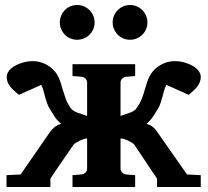

<svg xmlns="http://www.w3.org/2000/svg" viewBox="-20 -743 825 763"><path d="M604 0V-33.2Q599.6 -39.6 593.5 -48.8Q587.4 -58.1 580.1 -68.8Q572.8 -79.6 564.9 -91.3Q557.1 -103 549.8 -114.3Q532.2 -140.6 513.2 -168.9Q511.2 -171.4 504.9 -175.5Q498.5 -179.7 490.5 -183.6Q482.4 -187.5 473.9 -190.2Q465.3 -192.9 459 -192.9V-73.2Q459 -64 465.6 -57.4Q472.2 -50.8 481 -49.8L517.1 -46.9V0H268.1V-46.9L304.2 -49.8Q313 -50.8 319.6 -57.4Q326.2 -64 326.2 -73.2V-192.9Q320.8 -192.9 312.5 -190.2Q304.2 -187.5 296.1 -183.6Q288.1 -179.7 281.5 -175.5Q274.9 -171.4 272.9 -168.9Q253.4 -140.6 235.4 -114.3Q227.5 -103 219.5 -91.3Q211.4 -79.6 204.1 -68.8Q196.8 -58.1 190.7 -48.8Q184.6 -39.6 180.2 -33.2V0H5.9V-46.9L62 -49.8L176.8 -215.8Q186.5 -229.5 196.3 -237.5Q206.1 -245.6 223.1 -251Q206.1 -265.1 197 -279.5Q188 -293.9 179.2 -308.1Q171.9 -319.3 167.5 -331.5Q163.1 -343.8 159.7 -356.4Q156.2 -369.1 153.1 -381.6Q149.9 -394 144 -405.8L55.2 -366.2Q40.5 -377.9 31.2 -387.2Q22 -396.5 16.4 -405Q10.7 -413.6 8.8 -421.4Q6.8 -429.2 6.8 -438Q6.8 -450.2 15.6 -461.7Q24.4 -473.1 39.1 -481.4Q53.7 -489.7 72.3 -494.9Q90.8 -500 110.8 -500Q139.6 -500 165.3 -485.8Q190.9 -471.7 206.1 -448.2Q215.3 -433.1 220.2 -417.2Q225.1 -401.4 230 -384.8Q234.9 -368.2 241.2 -350.6Q247.6 -333 259.8 -314.9Q268.1 -302.7 286.4 -295.9Q304.7 -289.1 326.2 -282.2V-415Q326.2 -423.8 319.6 -430.4Q313 -437 304.2 -438L268.1 -440.9V-487.8H517.1V-440.9L481 -438Q472.2 -437 465.6 -430.4Q459 -423.8 459 -415V-282.2Q480 -289.1 498.3 -295.9Q516.6 -302.7 523.9 -314.9Q536.6 -333 543.5 -350.6Q550.3 -368.2 554.9 -384.8Q559.6 -401.4 564.7 -417.2Q569.8 -433.1 579.1 -448.2Q594.2 -471.7 619.9 -485.8Q645.5 -500 673.8 -500Q693.8 -500 712.6 -494.9Q731.4 -489.7 745.8 -481.4Q760.3 -473.1 769 -461.7Q777.8 -450.2 777.8 -438Q777.8 -429.2 775.6 -421.4Q773.4 -413.6 768.1 -405Q762.7 -396.5 753.4 -387.2Q744.1 -377.9 730 -366.2L641.1 -405.8Q635.3 -394 631.8 -381.6Q628.4 -369.1 625 -356.4Q621.6 -343.8 617.4 -331.5Q613.3 -319.3 606 -308.1Q597.2 -293.9 587.9 -279.5Q578.6 -265.1 562 -251Q579.1 -245.6 588.6 -237.5Q598.1 -229.5 606.9 -215.8L723.1 -49.8L777.8 -46.9V0ZM356 -653.8Q356 -639.6 350.6 -627.2Q345.2 -614.7 335.7 -605.2Q326.2 -595.7 313.5 -590.3Q300.8 -585 286.6 -585Q272.5 -585 259.8 -590.3Q247.1 -595.7 237.8 -605.2Q228.5 -614.7 223.1 -627.2Q217.8 -639.6 217.8 -653.8Q217.8 -668 223.1 -680.7Q228.5 -693.4 237.8 -702.9Q247.1 -712.4 259.8 -717.8Q272.5 -723.1 286.6 -723.1Q300.8 -723.1 313.5 -717.8Q326.2 -712.4 335.7 -702.9Q345.2 -693.4 350.6 -680.7Q356 -668 356 -653.8ZM565.9 -653.8Q565.9 -639.6 560.5 -627.2Q555.2 -614.7 545.7 -605.2Q536.1 -595.7 523.4 -590.3Q510.7 -585 496.6 -585Q482.4 -585 470 -590.3Q457.5 -595.7 448 -605.2Q438.5 -614.7 433.1 -627.2Q427.7 -639.6 427.7 -653.8Q427.7 -668 433.1 -680.7Q438.5 -693.4 448 -702.9Q457.5 -712.4 470 -717.8Q482.4 -723.1 496.6 -723.1Q510.7 -723.1 523.4 -717.8Q536.1 -712.4 545.7 -702.9Q555.2 -693.4 560.5 -680.7Q565.9 -668 565.9 -653.8Z"/></svg>

Font: Charis SIL Cyr
Style: Bold
Weight: 700
Foundry: SIL International
Version: Version 5.000